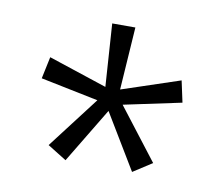

<svg xmlns="http://www.w3.org/2000/svg" viewBox="-49 -817 521 449"><g transform="rotate(10 211.5 -593.0)"><path d="M239 -760 229 -611 367 -657 378 -606 241 -577 335 -455 290 -426 211 -557 132 -426 87 -454 181 -577 44 -605 55 -657 194 -611 184 -760Z"/></g></svg>

Font: Noto Sans Lao UI Cond Light
Style: Regular
Weight: 300
Width: 3
Designer: Monotype Design Team
Foundry: Monotype Imaging Inc.
Version: Version 2.000; ttfautohint (v1.8.4.7-5d5b)